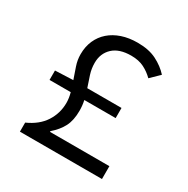

<svg xmlns="http://www.w3.org/2000/svg" viewBox="-150 -784 899 918"><g transform="rotate(30 300.0 -325.0)"><path d="M78 0V-50Q141 -78 171.5 -125.5Q202 -173 202 -230Q202 -256 194 -285H77V-337L176 -341Q165 -373 154.5 -403.5Q144 -434 144 -466Q144 -508 159 -542Q174 -576 201.5 -600Q229 -624 267.5 -637Q306 -650 354 -650Q416 -650 458.5 -628.5Q501 -607 530 -575L482 -528Q459 -551 429.5 -566Q400 -581 358 -581Q292 -581 257.5 -548.5Q223 -516 223 -464Q223 -432 232.5 -402.5Q242 -373 253 -341H442V-285H269Q275 -258 275 -229Q275 -176 257 -141Q239 -106 203 -75V-71H531V0Z"/></g></svg>

Font: Source Code Pro
Style: Regular
Weight: 400
Monospace: yes
Designer: Paul D. Hunt, Teo Tuominen
Foundry: Adobe Systems Incorporated
Version: Version 2.030;PS 1.000;hotconv 16.6.51;makeotf.lib2.5.65220